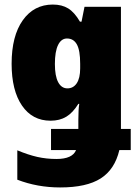

<svg xmlns="http://www.w3.org/2000/svg" viewBox="-20 -583 607 843"><path d="M331 -488H338L351 -553H511V-17H554V76H504Q484 161 422 200.5Q360 240 244 240Q144 240 56 206V77Q104 97 144 106Q184 115 228 115Q298 115 314 76H204V-17H324V-57Q324 -103 328 -127H324Q300 -88 271 -70.5Q242 -53 202 -53Q122 -53 76.5 -119.5Q31 -186 31 -303Q31 -425 80 -494Q129 -563 212 -563Q252 -563 279.5 -546Q307 -529 331 -488ZM221 -302Q221 -249 235.5 -222Q250 -195 276 -195Q302 -195 317 -217.5Q332 -240 332 -283V-303Q332 -362 317.5 -388Q303 -414 274 -414Q249 -414 235 -385.5Q221 -357 221 -302Z"/></svg>

Font: Noto Sans Display Black Narrow
Style: Regular
Weight: 900
Width: 4
Designer: Monotype Design team
Foundry: Monotype Imaging Inc.
Version: Version 1.000